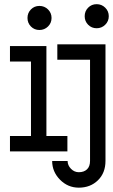

<svg xmlns="http://www.w3.org/2000/svg" viewBox="-20 -719 536 911"><path d="M398.2 -601.6Q381.8 -618.2 381.8 -642.1Q381.8 -666 398.2 -682.6Q414.6 -699.2 438.5 -699.2Q462.4 -699.2 479.2 -682.6Q496.1 -666 496.1 -642.1Q496.1 -618.2 479.2 -601.6Q462.4 -585 438.5 -585Q414.6 -585 398.2 -601.6ZM354 98.1Q378.4 98.1 392.8 84.5Q407.2 70.8 407.2 44.4V-435.5H252V-508.8H480.5V44.4Q480.5 101.6 444.6 136.5Q408.7 171.4 354 171.4Q301.8 171.4 264.6 133.5Q227.5 95.7 227.5 44.9H300.8Q300.8 65.4 316.7 81.8Q332.5 98.1 354 98.1ZM126.7 -593.3Q110.4 -609.9 110.4 -633.8Q110.4 -657.7 126.7 -674.3Q143.1 -690.9 167 -690.9Q190.9 -690.9 207.8 -674.3Q224.6 -657.7 224.6 -633.8Q224.6 -609.9 207.8 -593.3Q190.9 -576.7 167 -576.7Q143.1 -576.7 126.7 -593.3ZM27.3 -500.5H200.2V-73.7H299.8V-0.5H27.3V-73.7H127V-427.2H27.3Z"/></svg>

Font: Anka/Coder Narrow
Style: Regular
Weight: 400
Width: 3
Monospace: yes
Version: Version 001.100